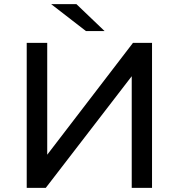

<svg xmlns="http://www.w3.org/2000/svg" viewBox="-20 -907 863 927"><path d="M109 0V-700H208V-160L622 -700H714V0H616V-539L201 0ZM395 -757 227 -887H349L485 -757Z"/></svg>

Font: Montserrat Z Med
Style: Regular
Weight: 500
Designer: Julieta Ulanovsky
Foundry: Julieta Ulanovsky
Version: Version 8.000